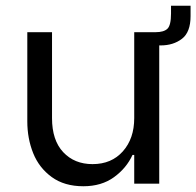

<svg xmlns="http://www.w3.org/2000/svg" viewBox="-20 -639 683 668"><path d="M161 -527V-228Q161 -151 200 -109.5Q239 -68 302 -68Q368 -68 407.5 -112.5Q447 -157 447 -228V-527H521Q550 -527 562.5 -539Q575 -551 575 -592V-619H643V-583Q643 -527 613 -504Q583 -481 539 -481H534V0H447V-100H441Q420 -54 376.5 -22.5Q333 9 270 9Q204 9 160 -23Q116 -55 95.5 -106Q75 -157 75 -217V-527Z"/></svg>

Font: Lopes Sans
Style: Regular
Weight: 400
Designer: Gabriel Lam, Diego Maldonado
Foundry: TypeRant, Foresti Design
Version: Version 4.000